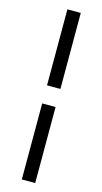

<svg xmlns="http://www.w3.org/2000/svg" viewBox="-142 -827 547 1025"><g transform="rotate(15 132.0 -314.0)"><path d="M95 -363.5V-783.5H169V-363.5ZM95 156.5V-263.5H169V156.5Z"/></g></svg>

Font: Commissioner
Style: Regular
Weight: 400
Designer: Kostas Bartsokas
Foundry: Kostas Bartsokas
Version: Version 1.000; ttfautohint (v1.8.3)